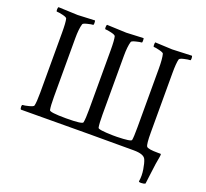

<svg xmlns="http://www.w3.org/2000/svg" viewBox="-136 -810 1222 1139"><g transform="rotate(20 475.0 -240.0)"><path d="M44.9 -27.3Q56.6 -27.3 83 -34.2Q109.4 -41 112.3 -47.9Q118.2 -71.3 118.2 -131.8V-509.8Q118.2 -575.2 112.3 -597.7Q109.4 -605.5 84.5 -611.3Q59.6 -617.2 46.9 -617.2Q43 -617.2 43 -629.4Q43 -641.6 46.9 -645.5Q159.2 -640.6 169.4 -640.6Q179.7 -640.6 277.3 -645.5Q279.3 -639.6 279.3 -628.4Q279.3 -617.2 275.4 -617.2Q265.6 -617.2 240.2 -610.8Q214.8 -604.5 212.9 -597.7Q203.1 -564.5 203.1 -506.8V-136.7Q203.1 -79.1 208 -54.7Q209 -41 313.5 -41Q418 -41 419.9 -54.7Q424.8 -79.1 424.8 -136.7V-509.8Q424.8 -575.2 418.9 -597.7Q416 -605.5 391.1 -611.3Q366.2 -617.2 353.5 -617.2Q349.6 -617.2 349.6 -629.4Q349.6 -641.6 353.5 -645.5Q465.8 -640.6 476.1 -640.6Q486.3 -640.6 584 -645.5Q585.9 -639.6 585.9 -628.4Q585.9 -617.2 582 -617.2Q572.3 -617.2 546.9 -610.8Q521.5 -604.5 519.5 -597.7Q509.8 -564.5 509.8 -506.8V-136.7Q509.8 -79.1 514.6 -54.7Q515.6 -43 608.4 -41H635.7Q724.6 -43 726.6 -54.7Q730.5 -74.2 730.5 -136.7V-506.8Q730.5 -567.4 722.7 -597.7Q720.7 -604.5 695.3 -610.8Q669.9 -617.2 659.2 -617.2Q655.3 -617.2 655.3 -628.4Q655.3 -639.6 657.2 -645.5Q754.9 -640.6 765.6 -640.6Q776.4 -640.6 888.7 -645.5Q892.6 -641.6 892.6 -629.4Q892.6 -617.2 888.7 -617.2Q876 -617.2 850.6 -611.3Q825.2 -605.5 822.3 -597.7Q815.4 -571.3 815.4 -509.8V-134.8Q815.4 -59.6 824.2 -47.4Q833 -35.2 896.5 -35.2H913.1Q918 -33.2 914.6 -17.1Q911.1 -1 906.2 31.7Q901.4 64.5 896.5 106Q891.6 147.5 889.6 161.1Q879.9 167 863.3 167Q846.7 167 848.6 161.1Q854.5 126 848.1 86.9Q841.8 47.9 833 28.3Q821.3 0 756.8 0H470.7L44.9 2Q40 -2.9 40 -15.1Q40 -27.3 44.9 -27.3Z"/></g></svg>

Font: CrimsonText-Roman
Style: Roman
Weight: 400
Version: Version 0.13